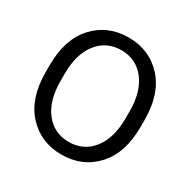

<svg xmlns="http://www.w3.org/2000/svg" viewBox="-165 -882 1042 1052"><g transform="rotate(30 356.5 -356.0)"><path d="M56.2 -333Q56.2 -168.9 140.4 -77.1Q224.6 14.6 356.4 14.6Q488.3 14.6 572.5 -77.1Q656.7 -168.9 656.7 -333V-377.9Q656.7 -542 572.5 -633.8Q488.3 -725.6 356.4 -725.6Q224.6 -725.6 140.4 -633.8Q56.2 -542 56.2 -377.9ZM150.9 -333V-377.9Q150.9 -502.9 207.3 -574.2Q263.7 -645.5 356.4 -645.5Q449.2 -645.5 505.6 -574.2Q562 -502.9 562 -377.9V-333Q562 -208 505.6 -136.7Q449.2 -65.4 356.4 -65.4Q263.7 -65.4 207.3 -136.7Q150.9 -208 150.9 -333Z"/></g></svg>

Font: Roboto Flex
Style: wght 400 wdth 100 opsz 14.0 GRAD 0.00 slnt 0.00 XTRA 468 XOPQ 96 YOPQ 79 YTLC 514 YTUC 712 YTAS 750 YTDE -203.00 YTFI 738
Weight: 400
Designer: Berlow after Robertson
Foundry: Google
Version: Version 3.100